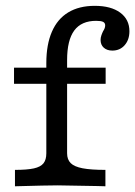

<svg xmlns="http://www.w3.org/2000/svg" viewBox="-20 -651 472 671"><path d="M141.9 -115.3V-430.6Q141.9 -495.2 161.3 -539.9Q180.6 -584.7 218.5 -607.7Q256.5 -630.6 311.3 -630.6Q367.7 -630.6 400 -606.9Q432.3 -583.1 432.3 -541.9Q432.3 -512.1 415.7 -493.1Q399.2 -474.2 372.6 -474.2Q354 -474.2 342.7 -484.3Q331.5 -494.4 331.5 -511.3Q331.5 -519.4 334.3 -527.4Q337.1 -535.5 340.3 -541.9Q343.5 -546.8 345.6 -552Q347.6 -557.3 347.6 -562.1Q347.6 -571 340.3 -574.6Q333.1 -578.2 316.1 -578.2Q264.5 -578.2 239.5 -544.4Q214.5 -510.5 214.5 -441.1V-115.3Q214.5 -93.5 227 -81Q239.5 -68.5 268.5 -62.9Q297.6 -57.3 348.4 -57.3V0L320.2 -0.8Q206.5 -3.2 181.5 -3.2Q145.2 -3.2 32.3 0V-57.3Q75 -57.3 98.4 -62.5Q121.8 -67.7 131.9 -80.2Q141.9 -92.7 141.9 -115.3ZM29 -414.5H349.2V-358.1H29Z"/></svg>

Font: Playfair Micro SmCond SmLight
Style: Regular
Weight: 360
Width: 4
Designer: Claus Eggers Sørensen
Foundry: Claus Eggers Sørensen
Version: Version 2.100;Glyphs 3.2 (3219)